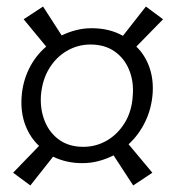

<svg xmlns="http://www.w3.org/2000/svg" viewBox="-20 -558 538 590"><path d="M73.3 11.9 20.3 -27.2 100 -109.7Q72.2 -135.7 57.7 -174Q43.3 -212.3 46.3 -259Q49.3 -305.9 69.1 -346.4Q88.9 -386.8 122 -414.8L52.7 -498.8L112.3 -537.9L169.5 -449.1Q190.2 -459.3 213.5 -465.3Q236.9 -471.3 261.9 -471.3Q289.1 -471.3 313.2 -465.4Q337.3 -459.6 357.7 -447.9L428.3 -537.9L481.1 -498.8L398.9 -414.8Q425.3 -389.6 438.7 -352.3Q452.1 -314.9 449.1 -271Q445.6 -224.1 426.2 -183.9Q406.8 -143.7 375.1 -114.7L448.2 -27.2L389.3 11.9L329 -80.6Q307 -69.4 283.1 -63.1Q259.3 -56.7 232.8 -56.7Q183.6 -56.7 143.2 -76.6ZM235.9 -106.8Q275 -106.8 308.2 -126Q341.5 -145.2 363.2 -180.4Q385 -215.6 388 -264Q391.5 -307.4 376.9 -343.1Q362.4 -378.8 332.1 -400Q301.9 -421.2 257.8 -421.2Q219.5 -421.2 186.1 -402Q152.7 -382.8 131.2 -347.6Q109.7 -312.4 105.7 -264Q103.2 -220.6 117.9 -184.9Q132.5 -149.2 162.5 -128Q192.5 -106.8 235.9 -106.8Z"/></svg>

Font: Ancizar Sans Thin
Style: Italic
Weight: 100
Italic angle: -4°
Designer: Cesar Puertas, Viviana Monsalve, Julian Moncada, Julian Prieto, Jose Castro, Mariel Hernandez, Felipe Aragon, Sara Alarc
Version: Version 8.100